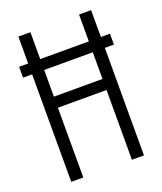

<svg xmlns="http://www.w3.org/2000/svg" viewBox="-136 -824 772 913"><g transform="rotate(-20 250.0 -367.5)"><path d="M66 0V-544H20V-599H66V-735H127V-599H373V-735H434V-599H480V-544H434V0H373V-353H127V0ZM373 -409V-544H127V-409Z"/></g></svg>

Font: Iosevka SS04 Light
Style: Regular
Weight: 300
Monospace: yes
Designer: Belleve Invis
Foundry: Belleve Invis
Version: Version 19.0.0; ttfautohint (v1.8.4)